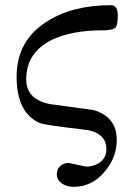

<svg xmlns="http://www.w3.org/2000/svg" viewBox="-20 -484 490 740"><path d="M245 144 311 158Q345 158 367.5 140Q390 122 390 91Q390 24 300 15Q152 -2 133 -10Q44 -49 44 -188.5Q44 -328 161 -401Q258 -464 408 -464Q434 -464 434 -423.5Q434 -383 422 -375Q410 -367 373 -367Q258 -367 181 -331Q81 -282 81 -178Q81 -102 171 -83Q218 -77 340 -60Q430 -34 430 55Q430 124 381.5 180Q333 236 264 236Q236 236 217.5 222.5Q199 209 199 188Q199 167 212.5 155.5Q226 144 245 144Z"/></svg>

Font: GFS Didot
Style: Regular
Weight: 400
Designer: Takis Katsoulidis and George D. Matthiopoulos
Foundry: Takis Katsoulidis and George D. Matthiopoulos
Version: Version 1.0